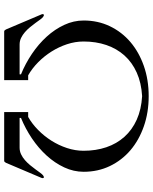

<svg xmlns="http://www.w3.org/2000/svg" viewBox="76 -826 749 942"><g transform="rotate(90 451.0 -354.5)"><path d="M372.6 0H134.3Q130.9 0 128.4 -2.4Q126 -4.9 124 -8.8L50.3 -182.6Q48.8 -185.5 48.8 -188.5Q48.8 -194.8 53.7 -194.8Q56.2 -194.8 58.3 -193.4Q60.5 -191.9 63 -190.4Q68.4 -186.5 75.7 -176.3Q83 -166 92.3 -153.3Q101.6 -140.6 112.8 -127Q124 -113.3 137.2 -101.8Q150.4 -90.3 165.5 -83Q180.7 -75.7 198.2 -75.7H344.2V-82.5Q291.5 -104 243.7 -136.2Q195.8 -168.5 159.4 -208.5Q123 -248.5 101.6 -294.7Q80.1 -340.8 80.1 -390.1Q80.1 -460 108.2 -518.6Q136.2 -577.1 185.8 -619.4Q235.4 -661.6 303.2 -685.3Q371.1 -709 451.2 -709Q531.2 -709 599.1 -685.3Q667 -661.6 716.6 -619.4Q766.1 -577.1 794.2 -518.6Q822.3 -460 822.3 -390.1Q822.3 -340.8 800.8 -294.7Q779.3 -248.5 742.9 -208.5Q706.5 -168.5 658.7 -136.2Q610.8 -104 558.1 -82.5V-75.7H704.1Q721.2 -75.7 736.6 -83Q752 -90.3 765.1 -101.8Q778.3 -113.3 789.6 -127Q800.8 -140.6 810.1 -153.3Q819.3 -166 826.7 -176Q834 -186 839.4 -190.4Q841.8 -191.9 844 -193.4Q846.2 -194.8 848.6 -194.8Q853.5 -194.8 853.5 -188.5Q853.5 -185.5 852.1 -182.6L778.3 -8.8Q776.4 -4.9 773.9 -2.4Q771.5 0 768.1 0H529.3V-117.7H553.2Q586.9 -136.7 616.9 -166.3Q647 -195.8 669.7 -231.7Q692.4 -267.6 705.8 -308.1Q719.2 -348.6 719.2 -389.6Q719.2 -450.2 701.9 -501.2Q684.6 -552.2 650.6 -590.1Q616.7 -627.9 566.7 -650.4Q516.6 -672.9 451.2 -676.8Q385.7 -672.9 335.7 -650.4Q285.6 -627.9 251.7 -590.1Q217.8 -552.2 200.4 -501.2Q183.1 -450.2 183.1 -389.6Q183.1 -348.6 196.5 -308.1Q210 -267.6 232.7 -231.7Q255.4 -195.8 285.4 -166.3Q315.4 -136.7 349.1 -117.7H372.6Z"/></g></svg>

Font: Cardo
Style: Bold
Weight: 700
Designer: David J. Perry
Foundry: David J. Perry
Version: Version 1.0011